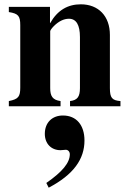

<svg xmlns="http://www.w3.org/2000/svg" viewBox="-20 -493 596 891"><path d="M206 378C322 317 372 245 372 159C372 88 335 43 272 43C222 43 188 76 188 128C188 174 218 204 261 204C271 204 278 202 285 202C296 202 304 211 304 223C304 262 270 304 195 356ZM539 0V-24C500 -27 490 -39 490 -84V-331C490 -418 437 -473 355 -473C295 -473 247 -446 213 -386H212V-461H21V-437C65 -430 74 -419 74 -376V-87C74 -45 66 -33 21 -24V0H261V-24C224 -29 213 -47 213 -84V-348C213 -352 220 -362 230 -372C252 -394 276 -406 300 -406C334 -406 351 -377 351 -321V-84C351 -44 339 -28 305 -24V0Z"/></svg>

Font: XITS
Style: Bold
Weight: 700
Designer: MicroPress Inc., with final additions and corrections provided by Coen Hoffman, Elsevier (retired)
Version: Version 1.302